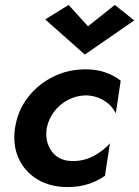

<svg xmlns="http://www.w3.org/2000/svg" viewBox="-20 -752 566 781"><path d="M338 -645 447 -732 526 -669 325 -530 164 -673 259 -732ZM170 -230Q162 -176 190 -137Q218 -98 273 -97Q320 -96 360 -117Q400 -138 427 -169L407 -37Q378 -16 339.5 -3.5Q301 9 254 9Q184 9 132 -22.5Q80 -54 55.5 -108.5Q31 -163 41 -230Q51 -300 92 -354Q133 -408 194.5 -439Q256 -470 328 -470Q373 -470 408.5 -457.5Q444 -445 471 -424L451 -291Q434 -325 400.5 -344.5Q367 -364 327 -364Q289 -363 255.5 -345Q222 -327 199.5 -297Q177 -267 170 -230Z"/></svg>

Font: Von Semi
Style: Italic
Weight: 600
Version: Version 4.000; ttfautohint (v1.8.4.7-5d5b)